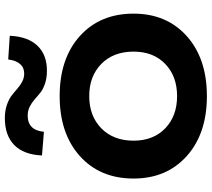

<svg xmlns="http://www.w3.org/2000/svg" viewBox="-60 -780 861 780"><g transform="rotate(-90 370.0 -389.5)"><path d="M35.2 -276.9Q35.2 -413.1 126.5 -495.1Q217.8 -577.1 370.1 -577.1Q522.9 -577.1 614 -495.1Q705.1 -413.1 705.1 -276.9Q705.1 -142.6 613.8 -60.8Q522.5 21 370.1 21Q217.8 21 126.5 -60.8Q35.2 -142.6 35.2 -276.9ZM370.1 -100.1Q450.7 -100.1 500.7 -148.2Q550.8 -196.3 550.8 -276.9Q550.8 -358.9 500.7 -408Q450.7 -457 370.1 -457Q289.1 -457 239 -407.7Q189 -358.4 189 -276.9Q189 -196.8 239 -148.4Q289.1 -100.1 370.1 -100.1ZM128.9 -648.9Q132.3 -723.6 171.4 -761.7Q210.4 -799.8 280.8 -799.8Q310.1 -799.8 333.7 -791.7Q357.4 -783.7 372.3 -772.2Q387.2 -760.7 400.4 -749Q413.6 -737.3 429 -729.2Q444.3 -721.2 461.9 -721.2Q485.8 -721.2 500.5 -738Q515.1 -754.9 519 -786.1L615.2 -779.8Q611.8 -705.1 573.7 -666.3Q535.6 -627.4 469.2 -628.9Q440.9 -629.4 418.5 -637.5Q396 -645.5 382.1 -657Q368.2 -668.5 355.5 -679.7Q342.8 -690.9 326.7 -699Q310.5 -707 291 -707Q231.4 -707 225.1 -641.1Z"/></g></svg>

Font: Mattone
Style: Regular
Weight: 400
Width: 6
Designer: Nunzio Mazzaferro
Foundry: Collletttivo
Version: Version 2.000;Glyphs 3.2 (3217)